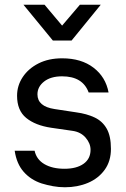

<svg xmlns="http://www.w3.org/2000/svg" viewBox="-20 -778 530 810"><path d="M254 12Q228 12 203.5 7.5Q179 3 156 -4Q110 -19 80 -53Q50 -87 42 -142H126Q134 -105 167.5 -85.5Q201 -66 252 -66Q303 -66 332.5 -87Q362 -108 362 -146Q362 -173 341.5 -197Q321 -221 286 -226L196 -239Q129 -249 90.5 -280.5Q52 -312 52 -374Q52 -417 76 -453Q100 -489 142.5 -510.5Q185 -532 242 -532Q323 -532 374.5 -492.5Q426 -453 438 -388H354Q329 -456 242 -456Q194 -456 166 -434Q138 -412 138 -380Q138 -329 210 -318L302 -304Q346 -298 379 -282.5Q412 -267 430 -235.5Q448 -204 448 -150Q448 -98 421.5 -61.5Q395 -25 351 -6.5Q307 12 254 12ZM282 -607H203L79 -758H168L242 -670L317 -758H405Z"/></svg>

Font: Liter
Style: Regular
Weight: 400
Designer: Anton Skugarov
Foundry: skugi
Version: Version 1.004; ttfautohint (v1.8.4.7-5d5b)